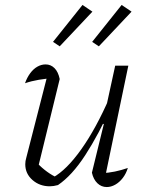

<svg xmlns="http://www.w3.org/2000/svg" viewBox="-20 -749 593 775"><path d="M221 -430 133 -70 129 -92Q149 -71 170.5 -55.5Q192 -40 211 -32H193Q249 -63 308.5 -147Q368 -231 422 -355L434 -330Q406 -267 378.5 -215.5Q351 -164 324 -122.5Q297 -81 269.5 -51Q242 -21 214 -2Q196 3 181 3Q140 3 111 -22.5Q82 -48 82 -86Q82 -99 86 -112L175 -459L198 -434Q167 -432 137 -427Q107 -422 81 -413Q89 -436 102 -453.5Q115 -471 131 -480Q147 -489 164 -489Q185 -489 200 -474Q215 -459 221 -430ZM351 -52 399 -248 394 -250 445 -484H498L402 -23L389 -50Q417 -51 443.5 -56.5Q470 -62 496 -71Q489 -48 475.5 -30.5Q462 -13 445 -3.5Q428 6 411 6Q389 6 373 -9.5Q357 -25 351 -52ZM313 -729 353 -702 221 -562 194 -580ZM471 -729 511 -702 379 -562 352 -580Z"/></svg>

Font: Piazzolla Thin ExtraLight
Style: Italic
Weight: 250
Italic angle: -11.3°
Version: Version 2.005